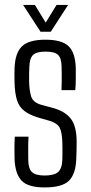

<svg xmlns="http://www.w3.org/2000/svg" viewBox="-20 -772 377 798"><path d="M165.5 7Q96.5 7 69.8 -21Q43 -49 40.5 -111.5Q40 -135.5 40 -156.8Q40 -178 41.5 -204H98.5Q97 -173.5 97.2 -149Q97.5 -124.5 97.5 -106Q98 -70.5 113.2 -56.5Q128.5 -42.5 165.5 -42.5Q204 -42.5 220.8 -56.5Q237.5 -70.5 239 -106.5Q239.5 -121.5 239.5 -134Q239.5 -146.5 239.5 -158.2Q239.5 -170 239 -182.5Q237.5 -222.5 228.2 -240.8Q219 -259 189 -269L138.5 -283.5Q101.5 -295 80.5 -311.5Q59.5 -328 50.8 -355.2Q42 -382.5 40.5 -426.5Q40 -447 40 -460Q40 -473 40.5 -488Q42.5 -551 70.8 -579Q99 -607 169 -607Q237 -607 265.2 -579.8Q293.5 -552.5 295 -487.5Q295 -476.5 295 -447.5Q295 -418.5 293 -397.5H235.5Q236.5 -415 236.5 -433Q236.5 -451 236.5 -467Q236.5 -483 236 -495Q235.5 -530.5 221.2 -544Q207 -557.5 169 -557.5Q132.5 -557.5 117.8 -544Q103 -530.5 102 -494Q101.5 -483 101 -466.5Q100.5 -450 101 -433.5Q102 -394 109.8 -370.2Q117.5 -346.5 151 -336.5L199.5 -323.5Q251 -309.5 274.8 -278Q298.5 -246.5 298.5 -183.5Q298.5 -162.5 298.2 -147.2Q298 -132 297 -110.5Q294.5 -48 266.2 -20.5Q238 7 165.5 7ZM148.5 -640 76 -751.5H125L170 -678L215 -751.5H263L191 -640Z"/></svg>

Font: Big Shoulders Text Thin Light
Style: Regular
Weight: 300
Version: Version 2.002